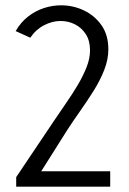

<svg xmlns="http://www.w3.org/2000/svg" viewBox="-20 -704 486 723"><path d="M41 -1V-37L186 -253Q206 -283 229 -316Q252 -349 272.5 -383.5Q293 -418 306 -451Q319 -484 319 -514Q319 -551 303 -575.5Q287 -600 262 -612.5Q237 -625 208 -625Q177 -625 146 -609Q115 -593 94 -562L39 -587Q58 -620 85.5 -641.5Q113 -663 145 -673.5Q177 -684 210 -684Q256 -684 296.5 -664.5Q337 -645 362.5 -608.5Q388 -572 388 -518Q388 -480 372.5 -440.5Q357 -401 332.5 -362Q308 -323 281.5 -285.5Q255 -248 233 -214L127 -46L120 -59H395V-1Z"/></svg>

Font: Yaldevi ExtraLight
Style: Regular
Weight: 400
Version: Version 1.100